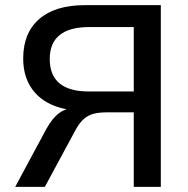

<svg xmlns="http://www.w3.org/2000/svg" viewBox="-20 -725 730 745"><path d="M39 0 160 -225Q183 -267 210 -286.5Q237 -306 273 -307H298L295 -296Q225 -297 174.5 -321.5Q124 -346 97 -391Q70 -436 70 -498Q70 -597 132 -651Q194 -705 309 -705H604V0H499V-289H393Q364 -289 343 -283.5Q322 -278 305.5 -263.5Q289 -249 275 -224L154 0ZM325 -370H499V-620H326Q250 -620 211.5 -589Q173 -558 173 -496Q173 -433 211 -401.5Q249 -370 325 -370Z"/></svg>

Font: Nunito Sans 11pt SemiBold
Style: Regular
Weight: 600
Version: Version 3.101;gftools[0.9.27]